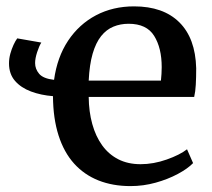

<svg xmlns="http://www.w3.org/2000/svg" viewBox="-20 -588 682 618"><path d="M400 11Q343 11 297 -7.2Q251 -25.5 218.5 -61.5Q186 -97.5 168.5 -152Q151 -206.5 150.5 -278.5Q112 -281.5 79.8 -293.5Q47.5 -305.5 28.2 -327.8Q9 -350 9 -384Q9 -399.5 13.2 -415Q17.5 -430.5 23.5 -443.5Q29.5 -456.5 35.5 -464.5L113 -451Q106 -440 99.5 -420Q93 -400 93 -385Q93 -366 106 -350.5Q119 -335 154 -331Q164 -404 199.2 -457Q234.5 -510 289 -538.8Q343.5 -567.5 411.5 -567.5Q505.5 -567.5 557.2 -516.2Q609 -465 611.5 -368.5Q611.5 -338 610.2 -315.5Q609 -293 605 -276H265.5Q266 -228.5 277 -188.8Q288 -149 309 -120Q330 -91 361 -75.2Q392 -59.5 432.5 -59.5Q474 -59.5 516.5 -74.5Q559 -89.5 582 -107.5L601.5 -63Q584 -45 552.2 -28Q520.5 -11 481 0Q441.5 11 400 11ZM265.5 -328.5H498Q499 -338 499.8 -350.2Q500.5 -362.5 500.5 -372Q500.5 -433.5 476.2 -472.5Q452 -511.5 394 -511.5Q367.5 -511.5 345 -502.2Q322.5 -493 305.5 -471.8Q288.5 -450.5 278.2 -415.2Q268 -380 265.5 -328.5Z"/></svg>

Font: Merriweather 24pt Medium
Style: Regular
Weight: 500
Designer: Eben Sorkin
Foundry: Eben Sorkin
Version: Version 2.100